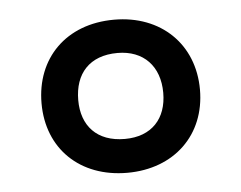

<svg xmlns="http://www.w3.org/2000/svg" viewBox="-35 -764 497 396"><g transform="rotate(-5 214.0 -565.5)"><path d="M214 -407C311 -407 378 -471 378 -565C378 -659 311 -724 214 -724C114 -724 50 -658 50 -565C50 -471 116 -407 214 -407ZM215 -477C157 -477 126 -512 126 -565C126 -620 157 -655 215 -655C269 -655 302 -620 302 -565C302 -512 271 -477 215 -477Z"/></g></svg>

Font: Noto Sans Balinese Medium
Style: Regular
Weight: 500
Designer: Aditya Bayu, David Williams
Foundry: David Williams
Version: Version 2.005